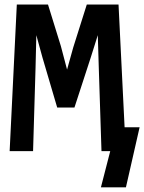

<svg xmlns="http://www.w3.org/2000/svg" viewBox="-20 -658 628 836"><path d="M522.5 -104H587.9L528.3 157.7H419.4L460 0H421.9L410.2 -360.8L405.8 -504.9L375 -407.2L304.2 -189.9H229L165 -407.2L138.2 -504.9L134.8 -363.8L124 0H22L53.2 -638.2H189L245.1 -457L272 -355L298.8 -451.2L357.9 -638.2H496.1Z"/></svg>

Font: Code New Roman
Style: Bold
Weight: 700
Monospace: yes
Designer: Sam Radian
Foundry: Code New Roman
Version: Version 1.508 October 19, 2014